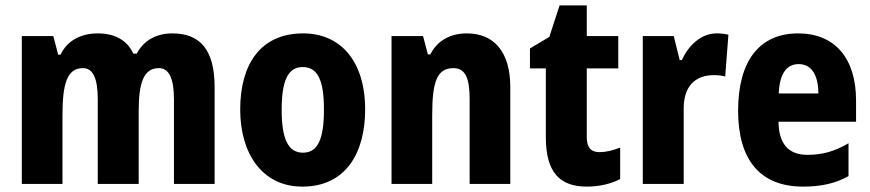

<svg xmlns="http://www.w3.org/2000/svg" viewBox="-20 -734 3232 713"><path d="M620 -610C562 -610 514 -585 488 -535H475C454 -581 411 -610 343 -610C283 -610 230 -585 205 -531H196L178 -600H61V-51H212V-305C212 -423 229 -481 288 -481C326 -481 343 -442 343 -365V-51H495V-321C495 -428 514 -481 570 -481C608 -481 626 -442 626 -365V-51H777V-410C777 -547 725 -610 620 -610Z M1336 -327C1336 -509 1243 -610 1106 -610C947 -610 872 -495 872 -327C872 -166 952 -41 1103 -41C1266 -41 1336 -169 1336 -327ZM1026 -326C1026 -434 1049 -485 1104 -485C1161 -485 1183 -434 1183 -327C1183 -219 1161 -167 1105 -167C1049 -167 1026 -220 1026 -326Z M1714 -610C1654 -610 1605 -585 1578 -532H1569L1551 -600H1434V-51H1585V-307C1585 -431 1603 -481 1664 -481C1709 -481 1724 -442 1724 -366V-51H1875V-411C1875 -543 1813 -610 1714 -610Z M2206 -169C2174 -169 2159 -187 2159 -225V-480H2276V-600H2159V-714H2058L2020 -597L1948 -554V-480H2007V-224C2007 -95 2058 -41 2159 -41C2208 -41 2250 -52 2283 -69V-186C2255 -175 2230 -169 2206 -169Z M2641 -610C2581 -610 2535 -562 2512 -511H2504L2482 -600H2367V-51H2519V-329C2518 -414 2562 -455 2631 -455C2646 -455 2663 -453 2673 -450L2685 -605C2669 -609 2654 -610 2641 -610Z M2944 -610C2802 -610 2721 -510 2721 -323C2721 -140 2803 -41 2962 -41C3030 -41 3083 -53 3131 -80V-202C3078 -171 3033 -159 2978 -159C2908 -159 2872 -200 2871 -282H3159V-361C3159 -518 3080 -610 2944 -610ZM2946 -496C2993 -496 3019 -456 3019 -387H2872C2875 -466 2905 -496 2946 -496Z"/></svg>

Font: Noto Sans Tamil UI Condensed ExtraBold
Style: Regular
Weight: 800
Width: 3
Designer: Jelle Bosma - Monotype Design Team
Foundry: Monotype Imaging Inc.
Version: Version 2.004